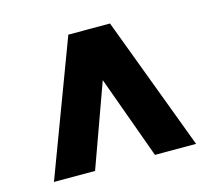

<svg xmlns="http://www.w3.org/2000/svg" viewBox="-77 -722 755 676"><g transform="rotate(-15 300.0 -384.0)"><path d="M41 -140.1 224.1 -627.9H376L559.1 -140.1H409.2L299.8 -441.9L190.9 -140.1Z"/></g></svg>

Font: Mulish ExtraBlack
Style: Regular
Weight: 1000
Designer: Vernon Adams
Foundry: Vernon Adams
Version: Version 3.603; ttfautohint (v1.8.3)